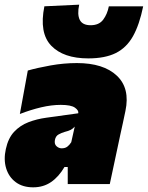

<svg xmlns="http://www.w3.org/2000/svg" viewBox="-29 -788 633 822"><path d="M113 14Q68 14 38.2 -8.2Q8.5 -30.5 -2.8 -67.8Q-14 -105 -4 -150Q6 -196.5 31.5 -223.8Q57 -251 92.8 -264.8Q128.5 -278.5 169 -284L306 -303Q309 -314.5 292.2 -326.8Q275.5 -339 231 -339Q191.5 -339 147 -328.5Q102.5 -318 56 -300L90 -486Q130 -497.5 187.2 -507.8Q244.5 -518 300 -518Q414 -518 471.2 -464Q528.5 -410 508 -313Q502 -285.5 496.8 -260.2Q491.5 -235 486 -211L481 -187.5Q472 -145.5 462.2 -99.2Q452.5 -53 441 0H261V-73H247Q222.5 -31 189.5 -8.5Q156.5 14 113 14ZM235 -153Q249.5 -153 258.8 -159.8Q268 -166.5 276 -179L291 -246Q283 -237 274 -232.2Q265 -227.5 247 -223Q235 -219.5 222 -212.5Q209 -205.5 206 -188Q203 -171 213 -162Q223 -153 235 -153ZM349 -538Q242.5 -538 190.2 -592.5Q138 -647 161 -761L310 -768Q301 -726 312.5 -703Q324 -680 359 -680Q395 -680 412.8 -703.8Q430.5 -727.5 437 -761H584Q568 -682.5 540.5 -633.2Q513 -584 467 -561Q421 -538 349 -538Z"/></svg>

Font: Commissioner Black
Style: Italic
Weight: 900
Italic angle: -12°
Designer: Kostas Bartsokas
Foundry: Kostas Bartsokas
Version: Version 1.000; ttfautohint (v1.8.3)